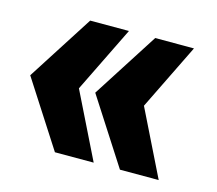

<svg xmlns="http://www.w3.org/2000/svg" viewBox="-69 -594 653 579"><g transform="rotate(15 257.5 -304.5)"><path d="M14 -304 146 -510H267L166 -304L267 -99H146ZM217 -304 349 -510H470L369 -304L470 -99H349Z"/></g></svg>

Font: Saira Stencil
Style: Regular
Weight: 400
Designer: Hector Gatti with collaboration of the Omnibus-Type team
Foundry: Omnibus-Type
Version: Version 1.003